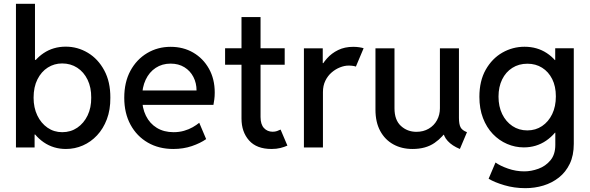

<svg xmlns="http://www.w3.org/2000/svg" viewBox="-20 -772 3086 1005"><path d="M63.5 0V-752H163.1V-458.5H171.4L150.9 -398.4V-118.7L178.2 -67.9H161.1V0ZM325.2 7.8Q259.8 7.8 208.7 -27.3Q157.7 -62.5 128.4 -123.5Q99.1 -184.6 98.6 -261.2Q99.1 -339.4 128.2 -399.4Q157.2 -459.5 208 -493.7Q258.8 -527.8 324.2 -527.8Q386.2 -527.8 439.7 -495.8Q493.2 -463.9 525.6 -403.8Q558.1 -343.8 557.6 -260.3Q558.1 -197.3 539.3 -147.7Q520.5 -98.1 488 -63.5Q455.6 -28.8 413.6 -10.5Q371.6 7.8 325.2 7.8ZM305.7 -80.1Q350.1 -80.1 384.5 -103.5Q418.9 -127 438.5 -167.7Q458 -208.5 457.5 -260.7Q458 -314 438.5 -354.5Q418.9 -395 384.3 -417.5Q349.6 -439.9 305.2 -439.9Q264.2 -439.9 230.2 -418.5Q196.3 -397 176 -356.7Q155.8 -316.4 155.8 -260.7Q155.8 -208.5 175.3 -167.7Q194.8 -127 228.8 -103.5Q262.7 -80.1 305.7 -80.1Z M887.2 7.8Q811.5 7.8 753.7 -25.6Q695.8 -59.1 663.1 -119.4Q630.4 -179.7 630.4 -260.3Q630.4 -341.8 662.6 -401.4Q694.8 -460.9 750 -493.9Q805.2 -526.9 873 -526.9Q939.5 -526.9 991.5 -496.6Q1043.5 -466.3 1073.7 -412.4Q1104 -358.4 1104 -287.6Q1104 -268.1 1101.8 -251.7Q1099.6 -235.4 1097.2 -223.1H705.6V-298.3H1008.8Q1008.8 -337.4 992.2 -369.4Q975.6 -401.4 945.1 -420.2Q914.6 -439 873 -439Q828.6 -439 794.9 -416.7Q761.2 -394.5 742.4 -354.5Q723.6 -314.5 723.6 -261.2Q723.6 -207 743.7 -166.3Q763.7 -125.5 800.8 -102.8Q837.9 -80.1 888.7 -80.1Q918 -80.1 943.4 -87.4Q968.8 -94.7 988.8 -106.2Q1008.8 -117.7 1022.9 -129.4L1059.1 -43.9Q1028.8 -22.5 984.1 -7.3Q939.5 7.8 887.2 7.8Z M1401.4 7.8Q1323.2 7.8 1283.7 -36.9Q1244.1 -81.5 1244.1 -151.4V-682.6H1343.8V-159.7Q1343.8 -121.1 1361.6 -101.8Q1379.4 -82.5 1407.2 -82.5Q1419.4 -82.5 1429.7 -85.9Q1439.9 -89.4 1448.7 -93.8L1484.4 -9.8Q1467.8 -2.4 1447.5 2.7Q1427.2 7.8 1401.4 7.8ZM1158.2 -433.1V-519.5H1470.2V-433.1Z M1570.8 0V-519H1669.4V-441.4H1683.1L1653.3 -408.2Q1667 -438.5 1691.2 -465.8Q1715.3 -493.2 1749.8 -510Q1784.2 -526.9 1829.1 -526.9Q1846.7 -526.9 1861.8 -524.4Q1877 -522 1883.3 -519.5L1842.8 -423.3Q1839.4 -425.3 1828.6 -427Q1817.9 -428.7 1804.7 -428.7Q1783.2 -428.7 1759.8 -419.4Q1736.3 -410.2 1716.1 -392.8Q1695.8 -375.5 1683.1 -349.6Q1670.4 -323.7 1670.4 -290V0Z M2139.2 7.8Q2082.5 7.8 2038.8 -16.4Q1995.1 -40.5 1970.2 -86.4Q1945.3 -132.3 1945.3 -197.8V-519H2044.9V-205.1Q2044.9 -143.6 2078.6 -112.8Q2112.3 -82 2159.7 -82Q2196.3 -82 2224.1 -98.4Q2252 -114.7 2267.3 -142.8Q2282.7 -170.9 2282.7 -205.1V-519H2382.3V-154.8Q2382.3 -122.1 2390.6 -106Q2398.9 -89.8 2424.3 -80.1L2387.2 7.8Q2346.7 -8.8 2323.5 -34.2Q2300.3 -59.6 2299.8 -87.9L2338.4 -66.4H2272.9L2323.2 -99.1Q2300.8 -56.2 2254.9 -24.2Q2209 7.8 2139.2 7.8Z M2730 212.9Q2671.9 212.9 2619.9 197.5Q2567.9 182.1 2537.6 163.6L2573.7 78.6Q2598.1 96.2 2639.4 110.6Q2680.7 125 2724.1 125Q2760.7 125 2798.3 111.3Q2835.9 97.7 2861.3 67.1Q2886.7 36.6 2886.7 -13.7V-77.6H2871.6L2891.1 -125V-407.7L2863.8 -457.5H2886.2V-519.5H2983.4V-19Q2983.4 41.5 2962.4 85.2Q2941.4 128.9 2905.5 157.2Q2869.6 185.5 2824.5 199.2Q2779.3 212.9 2730 212.9ZM2721.7 -0.5Q2676.3 -0.5 2634.3 -18.6Q2592.3 -36.6 2559.6 -70.8Q2526.9 -105 2508.1 -154.1Q2489.3 -203.1 2489.3 -265.1Q2489.3 -348.6 2522.5 -407.2Q2555.7 -465.8 2609.6 -496.6Q2663.6 -527.3 2725.6 -527.3Q2791.5 -527.3 2842 -494.1Q2892.6 -460.9 2921.1 -402.3Q2949.7 -343.8 2949.7 -268.6Q2949.7 -191.9 2919.9 -131.3Q2890.1 -70.8 2838.6 -35.6Q2787.1 -0.5 2721.7 -0.5ZM2740.2 -89.4Q2783.7 -89.4 2817.4 -112.1Q2851.1 -134.8 2870.4 -174.8Q2889.6 -214.8 2889.6 -267.6Q2889.6 -319.8 2870.4 -358.2Q2851.1 -396.5 2817.6 -417.5Q2784.2 -438.5 2740.7 -438.5Q2695.8 -438.5 2661.6 -416.7Q2627.4 -395 2608.4 -356.2Q2589.4 -317.4 2589.4 -266.1Q2589.4 -214.8 2608.6 -175Q2627.9 -135.3 2662.1 -112.3Q2696.3 -89.4 2740.2 -89.4Z"/></svg>

Font: Reddit Sans Medium
Style: Regular
Weight: 500
Designer: Stephen Hutchings
Foundry: Reddit
Version: Version 1.014